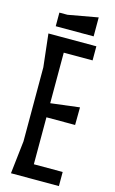

<svg xmlns="http://www.w3.org/2000/svg" viewBox="-152 -1089 683 1145"><g transform="rotate(15 190.0 -516.5)"><path d="M307 -916V-1033L123 -1000H73V-916ZM42 -863 65 -660V-203L42 0H338V-87H160V-377H337L338 -486L160 -464V-776H338V-863Z"/></g></svg>

Font: BackOut Medium
Style: Regular
Weight: 500
Designer: Frank Adebiaye
Foundry: Velvetyne Type Foundry
Version: Version 2.000;hotconv 1.0.109;makeotfexe 2.5.65596